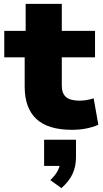

<svg xmlns="http://www.w3.org/2000/svg" viewBox="-20 -657 532 988"><path d="M350 11Q227 11 167 -45Q107 -101 107 -211V-362H2V-498H112V-637H298V-498H469V-362H298V-217Q298 -176 320 -157.5Q342 -139 389 -139Q407 -139 425 -142Q443 -145 462 -151L486 -15Q456 -2 422.5 4.5Q389 11 350 11ZM296 311 239 270Q266 244 278 219.5Q290 195 290 173L324 197H207V62H371V153Q371 199 353.5 237.5Q336 276 296 311Z"/></svg>

Font: Nunito Sans 10pt SemiExpanded Black
Style: Regular
Weight: 900
Width: 6
Designer: Vernon Adams
Foundry: Vernon Adams
Version: Version 3.101;gftools[0.9.27]